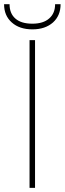

<svg xmlns="http://www.w3.org/2000/svg" viewBox="-25 -904 312 924"><path d="M143.6 -710.9C143.6 -710.9 117.2 -710.9 117.2 -710.9C117.2 -710.9 117.2 0 117.2 0C117.2 0 143.6 0 143.6 0C143.6 0 143.6 -710.9 143.6 -710.9ZM240.2 -883.8C240.2 -883.8 240.2 -883.8 240.2 -883.8C240.2 -855 231 -832 211.9 -815.4C192.9 -798.3 165.5 -790 130.9 -790C130.9 -790 130.9 -790 130.9 -790C94.7 -790 67.4 -798.3 48.8 -814.9C30.3 -831.1 21 -854 21 -883.8C21 -883.8 -5.4 -883.8 -5.4 -883.8C-5.4 -883.8 -5.4 -883.8 -5.4 -883.8C-5.4 -847.2 6.8 -817.9 31.7 -795.9C56.2 -773.9 89.4 -762.7 130.9 -762.7C130.9 -762.7 130.9 -762.7 130.9 -762.7C172.4 -762.7 205.1 -773.9 230 -795.9C254.4 -817.9 266.6 -847.2 266.6 -883.8C266.6 -883.8 240.2 -883.8 240.2 -883.8Z"/></svg>

Font: WOX
Style: Regular
Weight: 500
Designer: Google
Foundry: ""
Version: ""